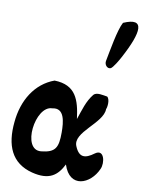

<svg xmlns="http://www.w3.org/2000/svg" viewBox="-98 -977 781 1045"><g transform="rotate(10 292.5 -454.5)"><path d="M498 -895C474 -852 454 -730 443 -675C439 -653 457 -634 474 -640C487 -644 518 -699 524 -711C605 -862 615 -946 498 -895ZM200 -370C266 -385 273 -308 273 -249C273 -166 259 -137 181 -129C72 -117 105 -370 200 -370ZM489 -417C494 -425 501 -470 483 -485C461 -488 423 -499 407 -481C373 -439 361 -390 342 -336C329 -439 305 -518 186 -521C82 -483 21 -383 10 -261C-3 -131 35 -37 152 -7C250 18 294 -18 326 -82C366 43 477 -1 516 -91C533 -127 518 -203 470 -168C423 -133 389 -131 365 -189C332 -263 489 -338 489 -417Z"/></g></svg>

Font: Philokalia
Style: Regular
Weight: 400
Version: Version 001.010